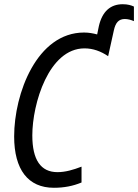

<svg xmlns="http://www.w3.org/2000/svg" viewBox="-20 -879 654 909"><path d="M235 10C283 10 325 2 366 -15V-90C327 -75 290 -64 252 -64C173 -64 133 -122 133 -238C133 -388 211 -650 380 -650C421 -650 458 -636 492 -613L519 -735C527 -772 542 -789 571 -789C585 -789 600 -785 614 -779V-848C601 -854 585 -859 561 -859C503 -859 464 -825 448 -755L440 -716C421 -721 401 -725 378 -725C155 -725 47 -437 47 -233C47 -76 113 10 235 10Z"/></svg>

Font: Noto Sans Condensed
Style: Italic
Weight: 400
Width: 3
Italic angle: -12°
Designer: Monotype Design Team
Foundry: Monotype Imaging Inc.
Version: Version 2.013